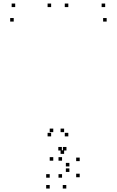

<svg xmlns="http://www.w3.org/2000/svg" viewBox="-20 -760 660 1084"><path d="M365.7 10V-10H345.7V10ZM365.7 -720V-740H345.7V-720ZM268.7 -720V-740H248.7V-720ZM268.7 10V-10H248.7V10ZM582.2 -638.2V-658.2H562.2V-638.2ZM573.8 -720V-740H553.8V-720ZM65.8 -720V-740H45.8V-720ZM57.5 -638.2V-658.2H37.5V-638.2ZM354.3 304.5V284.5H334.3V304.5ZM430 240.7V220.7H410V240.7ZM430 149.7V129.7H410V149.7ZM355.2 89.7V69.7H335.2V89.7ZM329.2 89.7V69.7H309.2V89.7ZM342 108.7V88.7H322V108.7ZM342 -14V-34H322V-14ZM280.7 -14V-34H260.7V-14ZM280.7 147.2V127.2H260.7V147.2ZM330.3 147.2V127.2H310.3V147.2ZM371.8 179.7V159.7H351.8V179.7ZM371.8 210.7V190.7H351.8V210.7ZM330.3 243.2V223.2H310.3V243.2ZM260.7 243.2V223.2H240.7V243.2ZM260.7 304.5V284.5H240.7V304.5Z"/></svg>

Font: Monaspace Krypton Dots Var
Style: Regular
Weight: 400
Designer: Riley Cran and the Lettermatic Team
Version: Version 1.100 (Monaspace Krypton Dots)